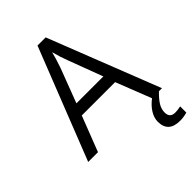

<svg xmlns="http://www.w3.org/2000/svg" viewBox="-266 -832 1165 1165"><g transform="rotate(-45 316.5 -249.5)"><path d="M586 162Q606 162 633 156V209Q602 218 572 218Q471 218 471 126Q471 93 491.5 60Q512 27 548 0H547L458 -227H172L84 0H0L282 -717H352L633 0H607Q572 34 556 60.5Q540 87 540 116Q540 162 586 162ZM432 -302 349 -523Q332 -566 316 -626Q308 -590 285 -523L201 -302Z"/></g></svg>

Font: OpenSansMMV
Style: Regular
Weight: 400
Designer: Steve Matteson
Foundry: Ascender Corporation
Version: Version 4.000